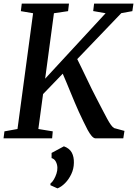

<svg xmlns="http://www.w3.org/2000/svg" viewBox="-24 -763 756 1059"><path d="M-4.5 0 0.5 -38.5 72.5 -51.5 158.5 -690 91 -701.5 96 -743H356.5L351.5 -701.5L273.5 -690L225 -329L558.5 -690L490 -702L495 -743H712L706 -701.5L645 -690.5L402 -437Q412.5 -416 426.2 -387.8Q440 -359.5 454.5 -329Q469 -298.5 482.8 -270.5Q496.5 -242.5 507.5 -222Q526.5 -185.5 541.2 -157Q556 -128.5 567.2 -107.8Q578.5 -87 587.8 -74.2Q597 -61.5 605.5 -56.5L662.5 -41L656 0H501.5Q492 -1 481.2 -13.5Q470.5 -26 459.2 -46.8Q448 -67.5 435.8 -93.5Q423.5 -119.5 410.5 -147Q400.5 -169 389.2 -195.8Q378 -222.5 366.2 -251Q354.5 -279.5 343.2 -306.8Q332 -334 322 -356.5L213.5 -244L187.5 -51.5L267 -38.5L263.5 0ZM254 258.5 254.5 249Q265 241 273.5 226.2Q282 211.5 287.5 194.5Q293 177.5 292.5 162Q292 143.5 283.8 128.2Q275.5 113 260.5 109V80.5L328.5 44Q359 55 371.8 78.5Q384.5 102 383.5 135.5Q383 168.5 369 197.8Q355 227 334.5 247.5Q314 268 293 276Z"/></svg>

Font: Merriweather 36pt Medium
Style: Italic
Weight: 500
Italic angle: -7.8°
Version: Version 2.101